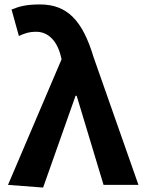

<svg xmlns="http://www.w3.org/2000/svg" viewBox="-20 -832 648 864"><path d="M174 12 320 -401H325L446 0H603L401 -575C352 -738 284 -812 160 -812C97 -812 66 -803 32 -789L65 -670C89 -681 109 -689 143 -689C194 -689 235 -652 253 -582L257 -565L16 0Z"/></svg>

Font: Noto Sans Japanese Bold
Style: Bold
Weight: 700
Designer: Ryoko NISHIZUKA (kana & ideographs); Paul D. Hunt (Latin, Greek & Cyrillic); Wenlong ZHANG (bopomofo); Sandoll Communica
Foundry: Adobe Systems Incorporated
Version: Version 1.000;PS 1;hotconv 1.0.78;makeotf.lib2.5.61930